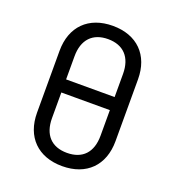

<svg xmlns="http://www.w3.org/2000/svg" viewBox="-134 -836 868 952"><g transform="rotate(20 300.0 -360.0)"><path d="M300 10C428 10 507 -69 507 -197V-523C507 -651 428 -730 300 -730C172 -730 93 -651 93 -523V-197C93 -69 172 10 300 10ZM172 -523C172 -611 219 -660 300 -660C381 -660 428 -611 428 -523V-401H172ZM300 -60C218 -60 172 -109 172 -197V-332H428V-197C428 -109 382 -60 300 -60Z"/></g></svg>

Font: Tekne LDO Light
Style: Regular
Weight: 300
Monospace: yes
Designer: Alessio Laiso, Mario Rullo, Paolo Rosset
Foundry: Alessio Laiso
Version: Version 1.000;hotconv 1.0.109;makeotfexe 2.5.65596